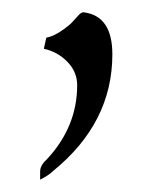

<svg xmlns="http://www.w3.org/2000/svg" viewBox="-20 -123 248 311"><path d="M45 168V155Q45 145 55 136Q105 83 105 15Q105 -6 90 -22Q74 -39 51 -44L55 -62Q72 -65 95 -85L106 -97Q112 -104 116 -103Q162 -97 162 -35Q162 76 66 154Q62 158 56.5 161.5Q51 165 45 168Z"/></svg>

Font: Gideon Roman
Style: Regular
Weight: 400
Designer: Robert E. Leuschke
Foundry: Robert E. Leuschke
Version: Version 2.010